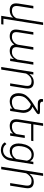

<svg xmlns="http://www.w3.org/2000/svg" viewBox="1665 -2455 1001 4371"><g transform="rotate(90 2165.5 -269.5)"><path d="M406.2 153.3H539.6L531.7 203.1H339.8L347.7 153.3L382.8 -66.9Q350.6 -28.3 308.1 -9.3Q265.6 9.8 208.5 9.8Q137.7 9.8 97.2 -25.9Q56.6 -61.5 56.6 -137.2Q56.6 -160.2 61 -188L114.7 -528.3H173.3L119.6 -189.5Q116.2 -167.5 116.2 -147Q116.2 -90.8 143.8 -65.9Q171.4 -41 218.3 -41Q284.7 -41 328.4 -68.8Q372.1 -96.7 395 -145L490.7 -750H549.3Z M1336.4 -165 1394 -528.3H1452.6L1369.1 0H1312.5L1324.7 -85.9Q1251.5 9.8 1143.1 9.8Q1080.1 9.8 1042.2 -16.1Q1004.4 -42 996.1 -92.8Q961.9 -45.4 913.3 -17.8Q864.7 9.8 804.2 9.8Q731 9.8 691.7 -24.7Q652.3 -59.1 652.3 -131.3Q652.3 -154.8 656.7 -181.6L711.4 -528.3H769.5L714.8 -181.2Q711.4 -160.2 711.4 -139.6Q711.4 -85.9 739.5 -63.2Q767.6 -40.5 819.3 -40.5Q866.2 -40.5 904.1 -61.3Q941.9 -82 965.8 -113.8Q989.7 -145.5 998 -178.7L1053.2 -528.3H1111.8L1056.6 -178.7Q1053.2 -158.7 1053.2 -139.6Q1053.2 -86.4 1081.8 -63.5Q1110.4 -40.5 1163.1 -40.5Q1224.6 -40.5 1268.3 -75.9Q1312 -111.3 1336.4 -165Z M1653.8 -363.3 1564 203.1H1505.4L1621.1 -528.3H1677.2L1665 -439Q1701.2 -485.8 1747.3 -512Q1793.5 -538.1 1848.1 -538.1Q1918.5 -538.1 1957 -504.2Q1995.6 -470.2 1995.6 -397.9Q1995.6 -374.5 1991.2 -346.7L1936.5 0H1877.9L1932.6 -346.7Q1936 -368.7 1936 -388.7Q1936 -442.4 1909.2 -465.1Q1882.3 -487.8 1830.6 -487.8Q1772.9 -487.8 1727.3 -452.1Q1681.6 -416.5 1653.8 -363.3Z M2579.1 -648.9Q2579.1 -645 2578.6 -642.6V-640.1Q2575.7 -623 2557.4 -606.7Q2539.1 -590.3 2491.2 -560.1Q2448.7 -533.7 2409.7 -507.8Q2455.6 -495.1 2486.8 -463.6Q2518.1 -432.1 2533.7 -390.4Q2549.3 -348.6 2549.3 -303.7Q2549.3 -284.2 2546.4 -265.1L2505.4 0H2450.7L2454.6 -52.2Q2420.9 -22.5 2377 -6.3Q2333 9.8 2283.7 9.8Q2229 9.8 2187.7 -13.7Q2146.5 -37.1 2123.8 -81.8Q2101.1 -126.5 2101.1 -188Q2101.1 -214.4 2105.5 -243.7L2107.4 -252Q2118.2 -319.8 2162.4 -375.5Q2206.5 -431.2 2269.3 -476.3Q2332 -521.5 2439 -586.9L2508.8 -629.4H2330.6Q2286.1 -629.4 2259.5 -652.3Q2232.9 -675.3 2232.9 -711.9Q2232.9 -719.7 2234.4 -727.5L2237.8 -748.5H2295.9Q2294.4 -740.7 2294.4 -733.4Q2294.4 -679.2 2371.1 -679.2H2513.7Q2547.4 -679.2 2563.2 -672.4Q2579.1 -665.5 2579.1 -648.9ZM2489.3 -293.5Q2489.3 -363.3 2455.3 -411.9Q2421.4 -460.4 2353 -470.7Q2286.6 -424.8 2249.3 -390.4Q2211.9 -356 2193.4 -322.8Q2174.8 -289.6 2168 -247.1L2167 -241.2Q2163.1 -215.3 2163.1 -193.8Q2163.1 -149.4 2178 -114.5Q2192.9 -79.6 2223.6 -59.8Q2254.4 -40 2299.8 -40Q2352.1 -40 2393.6 -57.1Q2435.1 -74.2 2463.4 -107.9L2485.4 -245.6Q2489.3 -271.5 2489.3 -293.5Z M2757.3 -189.5Q2753.9 -167.5 2753.9 -147Q2753.9 -90.8 2781.5 -65.9Q2809.1 -41 2856 -41Q2922.4 -41 2966.1 -68.8Q3009.8 -96.7 3032.7 -145L3062.5 -333H3121.1L3068.4 0H3012.2L3021.5 -66.9Q2988.8 -27.8 2946 -9Q2903.3 9.8 2846.2 9.8Q2775.4 9.8 2734.9 -25.9Q2694.3 -61.5 2694.3 -137.2Q2694.3 -160.2 2698.7 -188L2744.6 -478.5L2752.4 -528.3L2787.6 -750H2846.2L2811 -528.3H3192.4L3184.6 -478.5H2803.2Z M3221.2 120.6 3259.3 85Q3308.6 161.1 3395.5 161.1Q3470.2 161.1 3518.1 116.7Q3565.9 72.3 3578.6 -7.3L3588.4 -68.8Q3519.5 9.8 3412.1 9.8Q3359.4 9.8 3322 -15.1Q3284.7 -40 3265.4 -85.2Q3246.1 -130.4 3246.1 -190.9Q3246.1 -217.3 3251 -252.9L3253.4 -269Q3266.1 -350.6 3300.3 -411.4Q3334.5 -472.2 3385.5 -505.1Q3436.5 -538.1 3499.5 -538.1Q3607.9 -538.1 3650.9 -452.6L3665 -528.3H3719.7L3637.7 -9.3Q3627 58.6 3593 108.2Q3559.1 157.7 3507.1 184.3Q3455.1 210.9 3391.1 210.9Q3338.9 210.9 3291.7 187.3Q3244.6 163.6 3221.2 120.6ZM3310.5 -258.8Q3305.2 -225.1 3305.2 -196.8Q3305.2 -125 3336.7 -83Q3368.2 -41 3431.2 -41Q3488.3 -41 3530.3 -67.1Q3572.3 -93.3 3599.6 -138.7L3638.2 -382.8Q3627 -429.2 3594.7 -458.3Q3562.5 -487.3 3502.9 -487.3Q3451.2 -487.3 3411.4 -459Q3371.6 -430.7 3346.9 -381.6Q3322.3 -332.5 3312 -269Z M3923.8 -363.3 3834 203.1H3775.4L3926.3 -750H3984.9L3935.5 -439Q3971.7 -485.8 4017.6 -512Q4063.5 -538.1 4118.2 -538.1Q4188.5 -538.1 4227.1 -504.2Q4265.6 -470.2 4265.6 -397.9Q4265.6 -374.5 4261.2 -346.7L4206.5 0H4147.9L4202.6 -346.7Q4206.1 -368.7 4206.1 -388.7Q4206.1 -442.4 4179.2 -465.1Q4152.3 -487.8 4100.6 -487.8Q4043 -487.8 3997.3 -452.1Q3951.7 -416.5 3923.8 -363.3Z"/></g></svg>

Font: Mardoto Light
Style: Italic
Weight: 300
Italic angle: -12°
Designer: Christian Robertson, Vahan Hovhannisyan
Foundry: Google
Version: Version 1.000